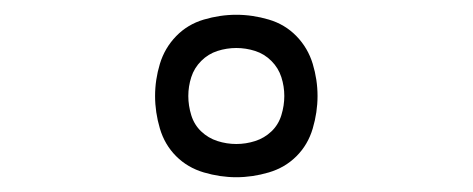

<svg xmlns="http://www.w3.org/2000/svg" viewBox="-20 -790 640 260"><path d="M300 -550Q278 -550 256 -556.5Q234 -563 218.5 -578.5Q203 -594 196.5 -616Q190 -638 190 -660Q190 -682 196.5 -703.5Q203 -725 218.5 -741Q234 -757 256 -763.5Q278 -770 300 -770Q322 -770 344 -763.5Q366 -757 381.5 -741Q397 -725 403.5 -703.5Q410 -682 410 -660Q410 -638 403.5 -616Q397 -594 381.5 -578.5Q366 -563 344 -556.5Q322 -550 300 -550ZM300 -595Q313 -595 325.5 -599Q338 -603 347.5 -612Q357 -621 361 -634Q365 -647 365 -660Q365 -673 361 -685.5Q357 -698 347.5 -707.5Q338 -717 325.5 -721Q313 -725 300 -725Q287 -725 274.5 -721Q262 -717 252.5 -707.5Q243 -698 239 -685.5Q235 -673 235 -660Q235 -647 239 -634Q243 -621 252.5 -612Q262 -603 274.5 -599Q287 -595 300 -595Z"/></svg>

Font: Iosevka Curly XLtEx
Style: Regular
Weight: 200
Width: 7
Monospace: yes
Designer: Belleve Invis
Foundry: Belleve Invis
Version: Version 11.1.0; ttfautohint (v1.8.3)